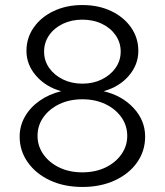

<svg xmlns="http://www.w3.org/2000/svg" viewBox="-20 -731 654 762"><path d="M307.2 11Q235 11 179.1 -14.9Q123.1 -40.7 90.6 -86.4Q58 -132 58 -189Q58 -231.5 79 -268.3Q100 -305 137.5 -331.3Q175 -357.5 223 -369Q162 -386 123.5 -430Q85 -474 85 -529Q85 -580.7 114 -622.1Q143 -663.4 193.3 -687.2Q243.5 -711 306.8 -711Q371 -711 421.1 -687.2Q471.2 -663.4 500.1 -622.1Q529 -580.7 529 -529Q529 -474 491.1 -430.1Q453.2 -386.2 391 -369Q464 -352 510 -302.5Q556 -253 556 -189Q556 -131.6 524 -86.3Q492 -41 435.7 -15Q379.5 11 307.2 11ZM307 -399Q350 -399 384.3 -416Q418.7 -432.9 438.8 -461.7Q459 -490.4 459 -526.2Q459 -562 439 -591Q419 -620 384.5 -636.5Q350 -653 306.5 -653Q264 -653 229.5 -636.5Q195 -620 175 -591.1Q155 -562.1 155 -526.1Q155 -490 175.1 -461.4Q195.3 -432.8 229.6 -415.9Q264 -399 307 -399ZM306.5 -47Q358 -47 398 -66Q438 -85 461.5 -118.1Q485 -151.2 485 -191.6Q485 -233 461.5 -266Q438 -299 397.9 -318Q357.7 -337 307 -337Q256 -337 216.1 -318Q176.2 -299.1 152.6 -266.2Q129 -233.4 129 -191.7Q129 -151 152.6 -117.9Q176.2 -84.7 216.1 -65.9Q256 -47 306.5 -47Z"/></svg>

Font: Red Hat Text VF
Style: Regular
Weight: 300
Designer: Pentagram, MCKL
Foundry: Pentagram, MCKL
Version: Version 1.023